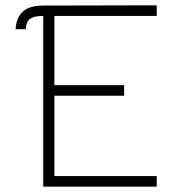

<svg xmlns="http://www.w3.org/2000/svg" viewBox="-20 -705 659 724"><path d="M92 -633Q84 -626 81 -617Q78 -608 77 -595H39Q41 -638 67 -662Q91 -684 144 -684L571 -685V-645H185V-384H448V-344H185V-41H571V-1H143V-645Q123 -645 112 -642Q101 -639 92 -633Z"/></svg>

Font: Bellota Light
Style: Regular
Weight: 300
Designer: Kemie Guaida
Foundry: Kemie Guaida
Version: Version 4.001